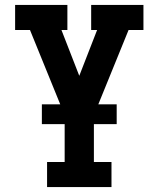

<svg xmlns="http://www.w3.org/2000/svg" viewBox="-20 -540 640 775"><path d="M170 215V114H241V-75L101 -419H41V-520H252V-419H228L300 -234L372 -419H348V-520H559V-419H499L359 -75V114H430V215ZM149 -39V-119H451V-39Z"/></svg>

Font: Iosevka Plex Etoile
Style: Bold
Weight: 700
Designer: Belleve Invis
Foundry: Belleve Invis
Version: Version 25.1.1; ttfautohint (v1.8.4)